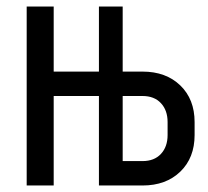

<svg xmlns="http://www.w3.org/2000/svg" viewBox="-20 -570 640 590"><path d="M62 0V-550H145V-350H284V-550H357V-350H418Q490 -350 534 -307.5Q578 -265 578 -195V-155Q578 -85 534 -42.5Q490 0 418 0H284V-275H145V0ZM357 -75H418Q454 -75 474.5 -97Q495 -119 495 -155V-195Q495 -231 474.5 -253Q454 -275 418 -275H357Z"/></svg>

Font: JetBrainsMonoNL NFM
Style: Regular
Weight: 400
Monospace: yes
Designer: Philipp Nurullin, Konstantin Bulenkov
Foundry: JetBrains
Version: Version 2.304; ttfautohint (v1.8.4.7-5d5b);Nerd Fonts 3.3.0